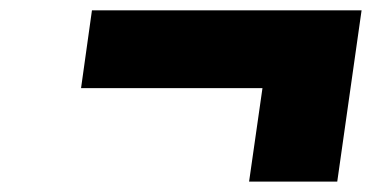

<svg xmlns="http://www.w3.org/2000/svg" viewBox="-20 -474 717 370"><path d="M136.2 -304.2 157.2 -454.1H676.8L629.9 -124H460L485.8 -304.2Z"/></svg>

Font: Trueno UltraBlack
Style: Italic
Weight: 950
Designer: Julieta Ulanovsky
Foundry: Julieta Ulanovsky
Version: Version 3.001b | FøM Fix